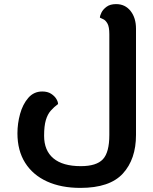

<svg xmlns="http://www.w3.org/2000/svg" viewBox="-20 -680 748 936"><path d="M372 236Q278 236 209 204.5Q140 173 102.5 113.5Q65 54 65 -30Q65 -78 78 -125Q91 -172 118 -203Q145 -234 186 -234Q212 -234 229 -223Q246 -212 254.5 -198Q263 -184 263 -173Q243 -158 227.5 -140.5Q212 -123 203.5 -94.5Q195 -66 195 -18Q195 54 240.5 92Q286 130 374 130Q450 130 481.5 96.5Q513 63 513 -22V-513Q513 -549 504 -565Q495 -581 484 -586Q473 -591 467 -594Q467 -603 474.5 -618.5Q482 -634 499.5 -647Q517 -660 546 -660Q590 -660 616.5 -626.5Q643 -593 643 -540V-22Q643 96 579 166Q515 236 372 236Z"/></svg>

Font: El Messiri
Style: Bold
Weight: 700
Designer: Mohamed Gaber
Foundry: Kief Type Foundry
Version: Version 2.020; ttfautohint (v1.8.3)